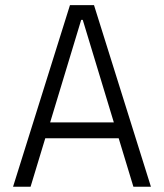

<svg xmlns="http://www.w3.org/2000/svg" viewBox="-20 -713 626 733"><path d="M29.8 0H96.7L152.8 -185.1H433.1L489.3 0H556.2L338.9 -693.4H247.1ZM171.4 -245.6 290 -637.2H295.9L414.6 -245.6Z"/></svg>

Font: Cascadia Code PL Light
Style: Regular
Weight: 300
Monospace: yes
Designer: Aaron Bell
Foundry: Saja Typeworks
Version: Version 2404.023